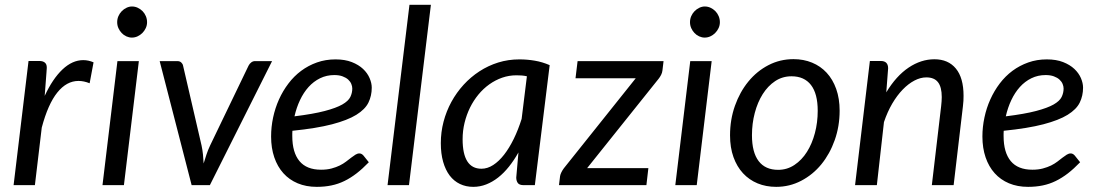

<svg xmlns="http://www.w3.org/2000/svg" viewBox="-20 -756 4463 784"><path d="M35.5 0 96.5 -507H141Q155 -507 163 -500.5Q171 -494 171 -480.5Q171 -478.5 170.8 -474.8Q170.5 -471 170.2 -467Q170 -463 169.8 -460Q169.5 -457 169.5 -456.5L162.5 -364.5Q195 -434.5 235.2 -472.5Q275.5 -510.5 320 -510.5Q341 -510.5 362 -501.5L346 -416Q322.5 -425.5 300.5 -425.5Q252 -425.5 214 -378.2Q176 -331 150.5 -235L122.5 0Z M547 -506.5 486 0H398.5L459.5 -506.5ZM580.5 -665.5Q580.5 -652.5 575.2 -641.2Q570 -630 561.2 -621.2Q552.5 -612.5 541.5 -607.5Q530.5 -602.5 518.5 -602.5Q507 -602.5 496 -607.5Q485 -612.5 476.8 -621.2Q468.5 -630 463.5 -641.2Q458.5 -652.5 458.5 -665.5Q458.5 -678.5 463.5 -690Q468.5 -701.5 477 -710.2Q485.5 -719 496.5 -724.2Q507.5 -729.5 519 -729.5Q531 -729.5 542 -724.5Q553 -719.5 561.8 -710.8Q570.5 -702 575.5 -690.2Q580.5 -678.5 580.5 -665.5Z M632 -506.5H704Q714 -506.5 720 -501Q726 -495.5 727.5 -488L803 -162Q807 -143.5 808.8 -125Q810.5 -106.5 811.5 -88.5Q817 -106.5 823 -124.8Q829 -143 838 -162L995 -488Q999 -496 1006 -501.2Q1013 -506.5 1021.5 -506.5H1091L837 0H762.5Z M1498 -398Q1498 -365 1484.5 -337.2Q1471 -309.5 1435 -287.2Q1399 -265 1336 -248.5Q1273 -232 1174 -222Q1173.5 -216.5 1173.5 -211V-200.5Q1173.5 -133.5 1202.8 -98.2Q1232 -63 1291 -63Q1315 -63 1333.8 -68Q1352.5 -73 1367.2 -80.2Q1382 -87.5 1393.2 -96.2Q1404.5 -105 1414 -112.2Q1423.5 -119.5 1431.5 -124.5Q1439.5 -129.5 1447.5 -129.5Q1456.5 -129.5 1464 -121L1486 -93.5Q1460.5 -67 1436.2 -48.2Q1412 -29.5 1386.5 -17Q1361 -4.5 1333.2 1.2Q1305.5 7 1273.5 7Q1230 7 1195.5 -7.5Q1161 -22 1137 -48.8Q1113 -75.5 1100 -113.5Q1087 -151.5 1087 -198.5Q1087 -237.5 1095.2 -276.2Q1103.5 -315 1119.2 -350Q1135 -385 1157.8 -415Q1180.5 -445 1209.8 -466.8Q1239 -488.5 1274.2 -501Q1309.5 -513.5 1350 -513.5Q1388.5 -513.5 1416.5 -502.5Q1444.5 -491.5 1462.5 -474.5Q1480.5 -457.5 1489.2 -437Q1498 -416.5 1498 -398ZM1345 -449.5Q1313.5 -449.5 1287 -436.5Q1260.5 -423.5 1240 -400.8Q1219.5 -378 1205 -347.2Q1190.5 -316.5 1182.5 -281Q1259.5 -290.5 1306 -302.8Q1352.5 -315 1377.5 -329.2Q1402.5 -343.5 1410.5 -360Q1418.5 -376.5 1418.5 -394.5Q1418.5 -403.5 1414.5 -413.2Q1410.5 -423 1401.8 -431Q1393 -439 1379 -444.2Q1365 -449.5 1345 -449.5Z M1562.5 0 1652 -736.5H1739.5L1650 0Z M2164 0H2118Q2100.5 0 2094.2 -9Q2088 -18 2088 -31L2097 -133.5Q2079 -101.5 2058.2 -75.5Q2037.5 -49.5 2014.2 -31.2Q1991 -13 1965.5 -3Q1940 7 1912.5 7Q1882.5 7 1858 -4.8Q1833.5 -16.5 1816.2 -39.2Q1799 -62 1789.5 -95.2Q1780 -128.5 1780 -171.5Q1780 -216.5 1791.2 -259.2Q1802.5 -302 1823.2 -340Q1844 -378 1873 -409.8Q1902 -441.5 1937.8 -464.8Q1973.5 -488 2014.5 -500.8Q2055.5 -513.5 2100.5 -513.5Q2133 -513.5 2163.8 -508.2Q2194.5 -503 2224.5 -490ZM1946 -67Q1970.5 -67 1994 -82.2Q2017.5 -97.5 2038.5 -124.5Q2059.5 -151.5 2077.8 -188.8Q2096 -226 2110 -270.5L2131.5 -444.5Q2120.5 -447 2109.8 -447.8Q2099 -448.5 2088.5 -448.5Q2058.5 -448.5 2030.5 -438.8Q2002.5 -429 1978 -411.5Q1953.5 -394 1933.5 -369.8Q1913.5 -345.5 1899.2 -316.5Q1885 -287.5 1877 -254.8Q1869 -222 1869 -187.5Q1869 -67 1946 -67Z M2685 -468.5Q2684 -459 2679.5 -450.2Q2675 -441.5 2669.5 -434.5L2377.5 -69.5H2627.5L2619.5 0H2262.5L2267 -37Q2268 -43.5 2272.2 -52.2Q2276.5 -61 2282.5 -69L2576 -436.5H2330L2338.5 -506.5H2689.5Z M2886 -506.5 2825 0H2737.5L2798.5 -506.5ZM2919.5 -665.5Q2919.5 -652.5 2914.2 -641.2Q2909 -630 2900.2 -621.2Q2891.5 -612.5 2880.5 -607.5Q2869.5 -602.5 2857.5 -602.5Q2846 -602.5 2835 -607.5Q2824 -612.5 2815.8 -621.2Q2807.5 -630 2802.5 -641.2Q2797.5 -652.5 2797.5 -665.5Q2797.5 -678.5 2802.5 -690Q2807.5 -701.5 2816 -710.2Q2824.5 -719 2835.5 -724.2Q2846.5 -729.5 2858 -729.5Q2870 -729.5 2881 -724.5Q2892 -719.5 2900.8 -710.8Q2909.5 -702 2914.5 -690.2Q2919.5 -678.5 2919.5 -665.5Z M3157.5 -62.5Q3194 -62.5 3224 -82.5Q3254 -102.5 3275 -135.8Q3296 -169 3307.5 -212.5Q3319 -256 3319 -303.5Q3319 -373.5 3291.5 -409Q3264 -444.5 3212 -444.5Q3175 -444.5 3145.2 -424.8Q3115.5 -405 3094.5 -371.8Q3073.5 -338.5 3062 -295Q3050.5 -251.5 3050.5 -204Q3050.5 -134 3077.8 -98.2Q3105 -62.5 3157.5 -62.5ZM3149.5 7Q3108 7 3073.5 -7.2Q3039 -21.5 3014 -48.5Q2989 -75.5 2975 -114.5Q2961 -153.5 2961 -203.5Q2961 -267.5 2981 -324Q3001 -380.5 3035.8 -423Q3070.5 -465.5 3117.8 -490Q3165 -514.5 3220 -514.5Q3261.5 -514.5 3296 -500.2Q3330.5 -486 3355.5 -459Q3380.5 -432 3394.5 -392.8Q3408.5 -353.5 3408.5 -304Q3408.5 -240.5 3388.5 -184Q3368.5 -127.5 3333.8 -85Q3299 -42.5 3251.5 -17.8Q3204 7 3149.5 7Z M3471.5 0 3532 -507H3576.5Q3606.5 -507 3606.5 -477L3599 -379Q3639.5 -446 3690.2 -480Q3741 -514 3795.5 -514Q3852 -514 3883.2 -476Q3914.5 -438 3914.5 -365Q3914.5 -355 3914 -344.5Q3913.5 -334 3912 -322.5L3874 0H3785L3823 -322.5Q3824 -332.5 3824.8 -341.8Q3825.5 -351 3825.5 -359.5Q3825.5 -400.5 3810.2 -420.2Q3795 -440 3762.5 -440Q3738.5 -440 3713.8 -427Q3689 -414 3666 -390.2Q3643 -366.5 3623.2 -332.8Q3603.5 -299 3589.5 -257.5L3560.5 0Z M4402.5 -398Q4402.5 -365 4389 -337.2Q4375.5 -309.5 4339.5 -287.2Q4303.5 -265 4240.5 -248.5Q4177.5 -232 4078.5 -222Q4078 -216.5 4078 -211V-200.5Q4078 -133.5 4107.2 -98.2Q4136.5 -63 4195.5 -63Q4219.5 -63 4238.2 -68Q4257 -73 4271.8 -80.2Q4286.5 -87.5 4297.8 -96.2Q4309 -105 4318.5 -112.2Q4328 -119.5 4336 -124.5Q4344 -129.5 4352 -129.5Q4361 -129.5 4368.5 -121L4390.5 -93.5Q4365 -67 4340.8 -48.2Q4316.5 -29.5 4291 -17Q4265.5 -4.5 4237.8 1.2Q4210 7 4178 7Q4134.5 7 4100 -7.5Q4065.5 -22 4041.5 -48.8Q4017.5 -75.5 4004.5 -113.5Q3991.5 -151.5 3991.5 -198.5Q3991.5 -237.5 3999.8 -276.2Q4008 -315 4023.8 -350Q4039.5 -385 4062.2 -415Q4085 -445 4114.2 -466.8Q4143.5 -488.5 4178.8 -501Q4214 -513.5 4254.5 -513.5Q4293 -513.5 4321 -502.5Q4349 -491.5 4367 -474.5Q4385 -457.5 4393.8 -437Q4402.5 -416.5 4402.5 -398ZM4249.5 -449.5Q4218 -449.5 4191.5 -436.5Q4165 -423.5 4144.5 -400.8Q4124 -378 4109.5 -347.2Q4095 -316.5 4087 -281Q4164 -290.5 4210.5 -302.8Q4257 -315 4282 -329.2Q4307 -343.5 4315 -360Q4323 -376.5 4323 -394.5Q4323 -403.5 4319 -413.2Q4315 -423 4306.2 -431Q4297.5 -439 4283.5 -444.2Q4269.5 -449.5 4249.5 -449.5Z"/></svg>

Font: Lato TR
Style: Italic
Weight: 400
Italic angle: -12°
Designer: Lukasz Dziedzic
Foundry: tyPoland Lukasz Dziedzic
Version: Version 1.104 2013